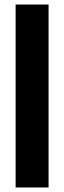

<svg xmlns="http://www.w3.org/2000/svg" viewBox="-20 -828 284 848"><path d="M49 0V-808H194.5V0Z"/></svg>

Font: Encode Sans Condensed Condensed
Style: Bold
Weight: 700
Width: 3
Designer: Multiple Designers
Foundry: Impallari Type
Version: Version 3.000; ttfautohint (v1.8.3) -l 8 -r 50 -G 200 -x 14 